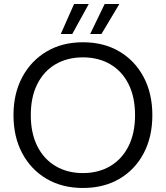

<svg xmlns="http://www.w3.org/2000/svg" viewBox="-20 -922 824 954"><path d="M392 12Q289 12 211.5 -33.5Q134 -79 90.5 -160.5Q47 -242 47 -350Q47 -457 90.5 -538.5Q134 -620 211.5 -666Q289 -712 392 -712Q496 -712 573.5 -666Q651 -620 694 -538.5Q737 -457 737 -350Q737 -242 694 -160.5Q651 -79 573.5 -33.5Q496 12 392 12ZM392 -62Q469 -62 527.5 -96.5Q586 -131 618.5 -195.5Q651 -260 651 -350Q651 -440 618.5 -504.5Q586 -569 527.5 -603Q469 -637 392 -637Q315 -637 256.5 -603Q198 -569 165.5 -504.5Q133 -440 133 -350Q133 -260 165.5 -195.5Q198 -131 256.5 -96.5Q315 -62 392 -62ZM428 -753 500 -902H573L484 -753ZM282 -753 348 -902H421L339 -753Z"/></svg>

Font: DM Sans 24pt
Style: Regular
Weight: 400
Designer: Colophon Foundry, Jonny Pinhorn
Foundry: Colophon Foundry
Version: Version 4.004;gftools[0.9.30]